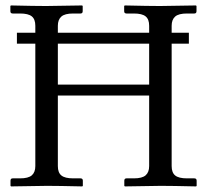

<svg xmlns="http://www.w3.org/2000/svg" viewBox="-20 -666 741 687"><path d="M513.7 -71.8V-324.2H187V-71.8Q187 -48.3 199.7 -38.1Q212.4 -27.8 241.7 -27.8H268.1Q276.4 -27.8 276.4 -19.5V-1L274.4 1Q187.5 -1 148.4 -1L19.5 1L17.6 -1V-19.5Q17.6 -27.8 25.4 -27.8H51.8Q81.5 -27.8 94 -38.8Q106.4 -49.8 106.4 -71.8V-509.8H40.5V-548.8H106.4V-573.7Q106.4 -597.2 93.8 -607.4Q81.1 -617.7 51.8 -617.7H25.4Q17.1 -617.7 17.1 -626V-644.5L19 -646.5Q106 -644.5 145 -644.5L273.9 -646.5L275.9 -644.5V-626Q275.9 -617.7 268.1 -617.7H241.7Q211.9 -617.7 199.5 -606.7Q187 -595.7 187 -573.7V-548.8H513.7V-573.7Q513.7 -597.2 501 -607.4Q488.3 -617.7 459 -617.7H432.6Q424.3 -617.7 424.3 -626V-644.5L426.3 -646.5Q513.2 -644.5 552.2 -644.5L681.2 -646.5L683.1 -644.5V-626Q683.1 -617.7 675.3 -617.7H648.9Q619.1 -617.7 606.7 -606.7Q594.2 -595.7 594.2 -573.7V-548.8H655.8V-509.8H594.2V-71.8Q594.2 -48.3 606.9 -38.1Q619.6 -27.8 648.9 -27.8H675.3Q683.6 -27.8 683.6 -19.5V-1L681.6 1Q594.7 -1 555.7 -1L426.8 1L424.8 -1V-19.5Q424.8 -27.8 432.6 -27.8H459Q488.8 -27.8 501.2 -38.8Q513.7 -49.8 513.7 -71.8ZM513.7 -509.8H187V-363.3H513.7Z"/></svg>

Font: Libertinage
Style: f
Weight: 400
Designer: OSP
Foundry: OSP
Version: Version 1.0; 2008; OFL relea